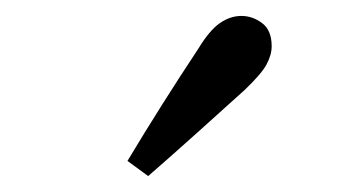

<svg xmlns="http://www.w3.org/2000/svg" viewBox="-20 -778 440 241"><path d="M140 -576Q182 -646 229 -717Q243 -740 256 -749Q269 -758 283 -758Q297 -758 309 -749Q321 -740 321 -720Q321 -709 314.5 -697Q308 -685 287 -665Q256 -637 226.5 -610.5Q197 -584 166 -557Z"/></svg>

Font: Source Serif Pro
Style: Regular
Weight: 400
Designer: Frank Grießhammer
Foundry: Adobe Systems Incorporated
Version: Version 2.000;PS 1.000;hotconv 16.6.51;makeotf.lib2.5.65220